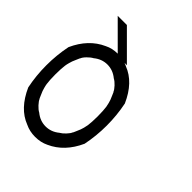

<svg xmlns="http://www.w3.org/2000/svg" viewBox="-229 -974 1124 1124"><g transform="rotate(45 333.5 -411.5)"><path d="M333.3 -8.3Q295.8 10 250 10Q204.2 10 166.7 -8.3Q70.8 -45 16.7 -166.7Q0 -248.3 0 -333.3Q0 -418.3 16.7 -500Q68.3 -614.2 166.7 -658.3Q202.5 -676.7 247.5 -676.7L90.8 -833.3H166.7L333.3 -666.7H313.3Q324.2 -663.3 333.3 -658.3Q429.2 -621.7 483.3 -500Q500 -418.3 500 -333.3Q500 -248.3 483.3 -166.7Q431.7 -52.5 333.3 -8.3ZM333.3 -107.5Q348.3 -115.8 365.4 -133.8Q382.5 -151.7 388.3 -166.7H389.2Q391.7 -172.5 398.8 -188.8Q405.8 -205 407.9 -210.4Q410 -215.8 414.2 -230.8Q418.3 -245.8 420 -257.5Q421.7 -269.2 422.9 -289.2Q424.2 -309.2 424.2 -333.3Q424.2 -357.5 422.9 -377.5Q421.7 -397.5 420 -409.2Q418.3 -420.8 414.2 -435.8Q410 -450.8 407.9 -456.2Q405.8 -461.7 398.8 -477.9Q391.7 -494.2 389.2 -500H388.3Q382.5 -514.2 365.8 -532.1Q349.2 -550 333.3 -558.3Q295.8 -589.2 250 -589.2Q204.2 -589.2 166.7 -558.3Q150.8 -550 133.3 -532.1Q115.8 -514.2 110.8 -500H110Q107.5 -494.2 100.4 -477.9Q93.3 -461.7 91.2 -456.2Q89.2 -450.8 85 -435.8Q80.8 -420.8 79.2 -409.2Q77.5 -397.5 76.2 -377.5Q75 -357.5 75 -333.3Q75 -309.2 76.2 -289.2Q77.5 -269.2 79.2 -257.5Q80.8 -245.8 85 -230.8Q89.2 -215.8 91.2 -210.4Q93.3 -205 100.4 -188.8Q107.5 -172.5 110 -166.7H110.8Q116.7 -152.5 133.8 -134.2Q150.8 -115.8 166.7 -107.5Q204.2 -76.7 250 -76.7Q295.8 -76.7 333.3 -107.5Z"/></g></svg>

Font: 0xA000-Mono
Style: Mono
Weight: 400
Version: Version 0.1